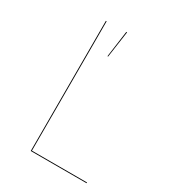

<svg xmlns="http://www.w3.org/2000/svg" viewBox="-168 -776 782 869"><g transform="rotate(30 223.0 -341.5)"><path d="M218.9 -545.1 215.5 -545.4 234.4 -683.1 238.6 -682.9ZM133.4 -680.1H129.3V0H421L421.4 -4H133.3Z"/></g></svg>

Font: Fira Sans Four
Style: Regular
Weight: 100
Designer: Carrois Corporate & Edenspiekermann AG
Foundry: Carrois Corporate GbR & Edenspiekermann AG
Version: Version 4.203;PS 004.203;hotconv 1.0.88;makeotf.lib2.5.64775